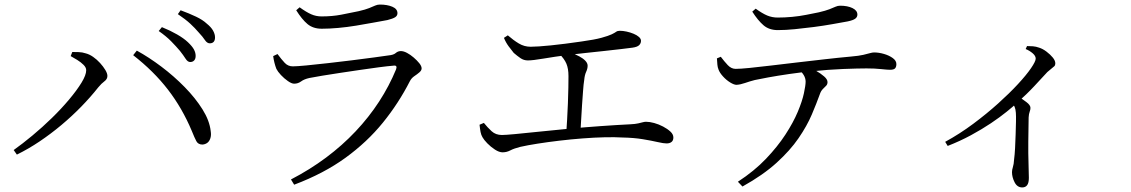

<svg xmlns="http://www.w3.org/2000/svg" viewBox="-20 -764 4960 842"><path d="M814 -492Q803 -492 793.5 -507Q784 -522 769 -541Q753 -560 731 -582.5Q709 -605 676 -628L690 -645Q727 -630 756.5 -613Q786 -596 804 -579Q823 -561 830.5 -547Q838 -533 838 -519Q838 -506 831.5 -499Q825 -492 814 -492ZM40 -106Q78 -133 122 -169.5Q166 -206 207.5 -246.5Q249 -287 283 -327.5Q317 -368 337.5 -401.5Q358 -435 358 -456Q358 -468 346.5 -479.5Q335 -491 319 -501Q303 -511 290 -518L297 -536Q309 -536 325 -535.5Q341 -535 356 -530Q372 -526 388.5 -514.5Q405 -503 419 -487.5Q433 -472 442 -457Q451 -442 451 -431Q451 -417 438 -407.5Q425 -398 411 -381Q377 -338 336 -296Q295 -254 249 -215.5Q203 -177 154 -144Q105 -111 54 -86ZM868 -130Q849 -130 841 -145Q833 -160 821 -190Q779 -290 716.5 -371Q654 -452 564 -522L580 -542Q633 -513 688 -471.5Q743 -430 790 -382Q837 -334 868 -284.5Q899 -235 904 -189Q907 -171 902.5 -157.5Q898 -144 889 -137.5Q880 -131 868 -130ZM900 -574Q888 -574 878.5 -588.5Q869 -603 852 -621Q835 -641 814.5 -660Q794 -679 760 -702L772 -719Q810 -705 839.5 -691Q869 -677 886 -661Q906 -645 914.5 -629.5Q923 -614 923 -600Q923 -587 917 -580.5Q911 -574 900 -574Z M1256 23Q1339 -20 1410 -73Q1481 -126 1539.5 -188Q1598 -250 1642.5 -318.5Q1687 -387 1717 -460Q1724 -479 1705 -476Q1680 -474 1642 -469Q1604 -464 1560 -457.5Q1516 -451 1472.5 -444.5Q1429 -438 1393 -432Q1357 -426 1337 -422Q1314 -417 1300.5 -407Q1287 -397 1270 -397Q1259 -397 1242.5 -408.5Q1226 -420 1212 -435Q1198 -450 1192 -462Q1187 -475 1183.5 -489Q1180 -503 1178 -518L1197 -527Q1214 -504 1228.5 -488.5Q1243 -473 1264 -473Q1281 -473 1323 -477Q1365 -481 1417.5 -487Q1470 -493 1523 -499.5Q1576 -506 1619.5 -512Q1663 -518 1684 -521Q1706 -523 1715.5 -531.5Q1725 -540 1738 -540Q1750 -540 1765 -532Q1780 -524 1794.5 -511.5Q1809 -499 1819 -486.5Q1829 -474 1829 -464Q1829 -455 1819 -446.5Q1809 -438 1797 -430Q1785 -422 1778 -409Q1728 -311 1659 -226Q1590 -141 1495 -72Q1400 -3 1270 46ZM1391 -638Q1353 -638 1328.5 -658.5Q1304 -679 1279 -719L1294 -732Q1323 -711 1344.5 -701.5Q1366 -692 1390 -692Q1437 -692 1476 -699.5Q1515 -707 1553 -715Q1583 -722 1599 -728.5Q1615 -735 1625 -739.5Q1635 -744 1646 -744Q1678 -744 1700.5 -734.5Q1723 -725 1723 -706Q1723 -695 1713 -688.5Q1703 -682 1679 -676Q1651 -671 1616 -664.5Q1581 -658 1541.5 -651.5Q1502 -645 1463 -641.5Q1424 -638 1391 -638Z M2184 -96Q2169 -96 2150.5 -108Q2132 -120 2117 -135.5Q2102 -151 2096 -162Q2090 -172 2087.5 -185Q2085 -198 2083 -217L2102 -225Q2118 -205 2136 -188.5Q2154 -172 2181 -172Q2196 -172 2239 -176Q2282 -180 2343.5 -186.5Q2405 -193 2474.5 -199.5Q2544 -206 2614.5 -211Q2685 -216 2745 -219Q2766 -220 2779 -223Q2792 -226 2799.5 -228Q2807 -230 2813 -230Q2829 -230 2849 -224.5Q2869 -219 2888 -209Q2907 -199 2920 -187Q2933 -175 2933 -161Q2933 -148 2925 -141.5Q2917 -135 2903 -135Q2890 -135 2864 -141Q2838 -147 2799 -153.5Q2760 -160 2709 -161Q2677 -163 2632 -162Q2587 -161 2535 -157Q2483 -153 2432.5 -147Q2382 -141 2337.5 -134Q2293 -127 2262 -120Q2234 -113 2218 -104.5Q2202 -96 2184 -96ZM2463 -176Q2465 -203 2467 -238.5Q2469 -274 2470.5 -311Q2472 -348 2472.5 -379.5Q2473 -411 2473 -430Q2473 -463 2464 -484.5Q2455 -506 2432 -529L2448 -545Q2466 -540 2485.5 -532.5Q2505 -525 2521 -516.5Q2537 -508 2547 -497.5Q2557 -487 2557 -476Q2557 -463 2550.5 -449Q2544 -435 2542 -413Q2539 -395 2537 -366Q2535 -337 2532.5 -303.5Q2530 -270 2528.5 -237Q2527 -204 2525 -177ZM2295 -499Q2277 -499 2262.5 -509Q2248 -519 2233 -532Q2223 -544 2210.5 -561Q2198 -578 2190 -598L2207 -609Q2231 -588 2255 -573.5Q2279 -559 2307 -559Q2337 -559 2396 -565Q2455 -571 2530 -582Q2588 -590 2618.5 -598.5Q2649 -607 2662.5 -613.5Q2676 -620 2682 -624.5Q2688 -629 2698 -629Q2712 -629 2728 -625.5Q2744 -622 2758.5 -616Q2773 -610 2782 -602Q2791 -594 2791 -585Q2791 -574 2783 -566Q2775 -558 2754 -555Q2739 -553 2705.5 -549Q2672 -545 2630 -540.5Q2588 -536 2546 -531.5Q2504 -527 2471 -523Q2410 -515 2363 -507Q2316 -499 2295 -499Z M3216 33Q3288 -14 3339 -67.5Q3390 -121 3424.5 -174Q3459 -227 3478.5 -273.5Q3498 -320 3505.5 -355Q3513 -390 3513 -406Q3513 -421 3504.5 -435Q3496 -449 3476 -467L3519 -475Q3537 -466 3558 -454Q3579 -442 3594 -429Q3609 -416 3609 -404Q3609 -394 3603 -388Q3597 -382 3588.5 -373.5Q3580 -365 3575 -350Q3561 -311 3540 -261.5Q3519 -212 3482 -158Q3445 -104 3385.5 -50Q3326 4 3236 54ZM3210 -392Q3199 -392 3182 -402.5Q3165 -413 3150.5 -429Q3136 -445 3131 -459Q3127 -469 3126 -480.5Q3125 -492 3124 -508L3141 -515Q3156 -495 3171.5 -478.5Q3187 -462 3206 -462Q3226 -462 3266.5 -466Q3307 -470 3360.5 -476.5Q3414 -483 3474.5 -490Q3535 -497 3596 -504Q3657 -511 3712 -516Q3747 -519 3766 -523.5Q3785 -528 3795.5 -531Q3806 -534 3813 -534Q3834 -534 3856.5 -527.5Q3879 -521 3895 -509.5Q3911 -498 3911 -483Q3911 -471 3905.5 -464.5Q3900 -458 3883 -458Q3871 -458 3844 -461Q3817 -464 3780 -464Q3744 -464 3678.5 -461.5Q3613 -459 3538 -451Q3493 -447 3441.5 -439.5Q3390 -432 3349 -424.5Q3308 -417 3290 -413Q3267 -407 3247 -400Q3227 -393 3210 -392ZM3391 -632Q3353 -632 3328.5 -653Q3304 -674 3279 -713L3294 -726Q3323 -705 3344.5 -696Q3366 -687 3391 -687Q3421 -687 3453.5 -690Q3486 -693 3516 -699Q3546 -705 3571 -710Q3601 -717 3617.5 -723.5Q3634 -730 3644 -734.5Q3654 -739 3664 -739Q3697 -739 3718.5 -728.5Q3740 -718 3740 -700Q3740 -689 3730.5 -682Q3721 -675 3697 -670Q3669 -665 3630 -658Q3591 -651 3548.5 -645.5Q3506 -640 3465.5 -636Q3425 -632 3391 -632Z M4125 -142Q4189 -177 4248 -221Q4307 -265 4357 -310Q4407 -355 4444 -395Q4481 -435 4501.5 -465Q4522 -495 4522 -507Q4522 -519 4508.5 -530.5Q4495 -542 4478 -549L4484 -562Q4497 -562 4510 -561Q4523 -560 4537 -555Q4553 -550 4569.5 -537.5Q4586 -525 4597 -511.5Q4608 -498 4608 -486Q4608 -478 4603.5 -473.5Q4599 -469 4591.5 -463.5Q4584 -458 4573 -448Q4549 -422 4516 -386.5Q4483 -351 4438 -311Q4423 -297 4394 -273.5Q4365 -250 4325.5 -223.5Q4286 -197 4238 -171Q4190 -145 4136 -124ZM4463 58Q4441 58 4429.5 35.5Q4418 13 4418 -9Q4418 -19 4422 -31.5Q4426 -44 4427 -63Q4430 -85 4431.5 -114.5Q4433 -144 4434 -175Q4435 -206 4435.5 -231Q4436 -256 4435 -269Q4434 -285 4429.5 -295.5Q4425 -306 4413 -321L4440 -345Q4463 -330 4481 -316.5Q4499 -303 4499 -291Q4499 -283 4495.5 -274Q4492 -265 4491 -249Q4490 -195 4489.5 -142.5Q4489 -90 4490.5 -47.5Q4492 -5 4492 16Q4492 38 4484.5 48Q4477 58 4463 58Z"/></svg>

Font: Noto Serif SC ExtraLight
Style: Regular
Weight: 400
Version: Version 2.002-H1;hotconv 1.1.0;makeotfexe 2.6.0